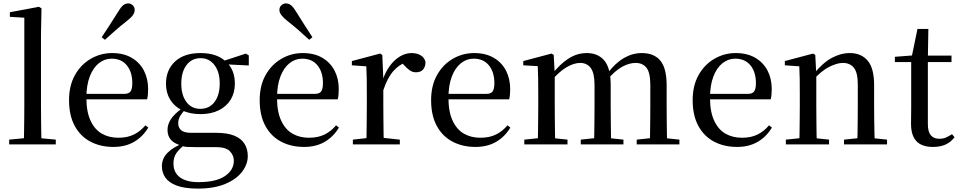

<svg xmlns="http://www.w3.org/2000/svg" viewBox="-20 -849 5643 1129"><path d="M34 0V-28L150 -39H190L308 -28V0ZM120 0Q121 -33 121.5 -72.5Q122 -112 122.5 -153Q123 -194 123 -230V-745L38 -750V-777L209 -809L224 -800L221 -644V-230Q221 -194 221.5 -153Q222 -112 222.5 -72.5Q223 -33 224 0Z M647 15Q571 15 512 -16Q453 -47 419.5 -108.5Q386 -170 386 -260Q386 -346 421 -408Q456 -470 514 -503.5Q572 -537 639 -537Q707 -537 754.5 -509Q802 -481 826.5 -433.5Q851 -386 851 -325Q851 -289 845 -265H430V-297H710Q738 -297 748 -312Q758 -327 758 -360Q758 -425 726 -464.5Q694 -504 636 -504Q595 -504 561.5 -477.5Q528 -451 508 -399.5Q488 -348 488 -273Q488 -192 512.5 -139.5Q537 -87 579 -63Q621 -39 676 -39Q729 -39 767.5 -58Q806 -77 835 -112L852 -99Q820 -45 768.5 -15Q717 15 647 15ZM578 -630Q601 -665 624.5 -701Q648 -737 674 -779Q690 -806 703.5 -817.5Q717 -829 734 -829Q748 -829 760 -818.5Q772 -808 772 -790Q772 -775 761 -759.5Q750 -744 724 -724Q688 -696 657.5 -669Q627 -642 597 -615Z M1144 260Q1066 260 1019.5 242.5Q973 225 952.5 195.5Q932 166 932 128Q932 83 965.5 49Q999 15 1065 -10L1070 -2Q1034 27 1017 51.5Q1000 76 1000 112Q1000 166 1038.5 194Q1077 222 1147 222Q1250 222 1302.5 186.5Q1355 151 1355 96Q1355 65 1332 40.5Q1309 16 1248 16H1128Q1100 16 1080.5 15Q1061 14 1044 8V6Q965 -15 965 -85Q965 -118 985 -148.5Q1005 -179 1053 -214V-223L1075 -212Q1051 -186 1039.5 -167Q1028 -148 1028 -124Q1028 -98 1045.5 -83Q1063 -68 1104 -68H1251Q1316 -68 1357 -51.5Q1398 -35 1417.5 -4Q1437 27 1437 69Q1437 117 1403.5 161Q1370 205 1304.5 232.5Q1239 260 1144 260ZM1159 -178Q1095 -178 1049.5 -201Q1004 -224 980 -264Q956 -304 956 -357Q956 -438 1009.5 -487.5Q1063 -537 1159 -537Q1209 -537 1247.5 -523.5Q1286 -510 1311 -484L1314 -481Q1361 -436 1361 -357Q1361 -304 1337 -264Q1313 -224 1267.5 -201Q1222 -178 1159 -178ZM1158 -209Q1211 -209 1241.5 -249.5Q1272 -290 1272 -358Q1272 -426 1241 -466.5Q1210 -507 1160 -507Q1107 -507 1076.5 -466Q1046 -425 1046 -357Q1046 -290 1076 -249.5Q1106 -209 1158 -209ZM1280 -472V-488H1286L1426 -534L1443 -523V-464Z M1768 15Q1692 15 1633 -16Q1574 -47 1540.5 -108.5Q1507 -170 1507 -260Q1507 -346 1542 -408Q1577 -470 1635 -503.5Q1693 -537 1760 -537Q1828 -537 1875.5 -509Q1923 -481 1947.5 -433.5Q1972 -386 1972 -325Q1972 -289 1966 -265H1551V-297H1831Q1859 -297 1869 -312Q1879 -327 1879 -360Q1879 -425 1847 -464.5Q1815 -504 1757 -504Q1716 -504 1682.5 -477.5Q1649 -451 1629 -399.5Q1609 -348 1609 -273Q1609 -192 1633.5 -139.5Q1658 -87 1700 -63Q1742 -39 1797 -39Q1850 -39 1888.5 -58Q1927 -77 1956 -112L1973 -99Q1941 -45 1889.5 -15Q1838 15 1768 15ZM1817 -630 1798 -615Q1769 -642 1738.5 -669Q1708 -696 1672 -724Q1647 -744 1635 -759.5Q1623 -775 1623 -790Q1623 -808 1635 -818.5Q1647 -829 1661 -829Q1678 -829 1692 -817.5Q1706 -806 1722 -779Q1748 -737 1771.5 -700.5Q1795 -664 1817 -630Z M2055 0V-28L2164 -40H2219L2331 -28V0ZM2134 0Q2135 -25 2135.5 -66Q2136 -107 2136.5 -152Q2137 -197 2137 -230V-295Q2137 -347 2136.5 -385Q2136 -423 2134 -459L2049 -465V-490L2215 -534L2228 -526L2234 -385V-384V-230Q2234 -197 2234.5 -152Q2235 -107 2235.5 -66Q2236 -25 2237 0ZM2234 -319 2209 -374H2229Q2245 -424 2271.5 -460.5Q2298 -497 2331.5 -517Q2365 -537 2400 -537Q2430 -537 2452.5 -524.5Q2475 -512 2482 -485Q2482 -458 2468.5 -441Q2455 -424 2426 -424Q2406 -424 2390 -435Q2374 -446 2356 -466L2333 -489L2376 -487Q2327 -470 2292.5 -430.5Q2258 -391 2234 -319Z M2776 15Q2700 15 2641 -16Q2582 -47 2548.5 -108.5Q2515 -170 2515 -260Q2515 -346 2550 -408Q2585 -470 2643 -503.5Q2701 -537 2768 -537Q2836 -537 2883.5 -509Q2931 -481 2955.5 -433.5Q2980 -386 2980 -325Q2980 -289 2974 -265H2559V-297H2839Q2867 -297 2877 -312Q2887 -327 2887 -360Q2887 -425 2855 -464.5Q2823 -504 2765 -504Q2724 -504 2690.5 -477.5Q2657 -451 2637 -399.5Q2617 -348 2617 -273Q2617 -192 2641.5 -139.5Q2666 -87 2708 -63Q2750 -39 2805 -39Q2858 -39 2896.5 -58Q2935 -77 2964 -112L2981 -99Q2949 -45 2897.5 -15Q2846 15 2776 15Z M3063 0V-28L3171 -39H3212L3317 -28V0ZM3142 0Q3143 -25 3143.5 -66Q3144 -107 3144.5 -152Q3145 -197 3145 -230V-296Q3145 -347 3144.5 -385Q3144 -423 3142 -460L3057 -465V-490L3223 -534L3236 -526L3242 -413V-410V-230Q3242 -197 3242.5 -152Q3243 -107 3243.5 -66Q3244 -25 3245 0ZM3395 0V-28L3500 -39H3543L3646 -28V0ZM3473 0Q3474 -25 3474.5 -65.5Q3475 -106 3475.5 -151Q3476 -196 3476 -230V-348Q3476 -420 3453.5 -449.5Q3431 -479 3392 -479Q3355 -479 3312 -454Q3269 -429 3221 -373L3213 -412H3226Q3273 -473 3323.5 -505Q3374 -537 3430 -537Q3497 -537 3534 -492.5Q3571 -448 3571 -348V-230Q3571 -196 3571.5 -151Q3572 -106 3572.5 -65.5Q3573 -25 3574 0ZM3724 0V-28L3828 -39H3871L3975 -28V0ZM3801 0Q3802 -25 3802.5 -65.5Q3803 -106 3803.5 -151Q3804 -196 3804 -230V-348Q3804 -422 3781.5 -450.5Q3759 -479 3717 -479Q3680 -479 3638.5 -456.5Q3597 -434 3549 -378L3539 -419H3553Q3600 -480 3650 -508.5Q3700 -537 3754 -537Q3826 -537 3863 -492.5Q3900 -448 3900 -347V-230Q3900 -196 3900.5 -151Q3901 -106 3901.5 -65.5Q3902 -25 3903 0Z M4314 15Q4238 15 4179 -16Q4120 -47 4086.5 -108.5Q4053 -170 4053 -260Q4053 -346 4088 -408Q4123 -470 4181 -503.5Q4239 -537 4306 -537Q4374 -537 4421.5 -509Q4469 -481 4493.5 -433.5Q4518 -386 4518 -325Q4518 -289 4512 -265H4097V-297H4377Q4405 -297 4415 -312Q4425 -327 4425 -360Q4425 -425 4393 -464.5Q4361 -504 4303 -504Q4262 -504 4228.5 -477.5Q4195 -451 4175 -399.5Q4155 -348 4155 -273Q4155 -192 4179.5 -139.5Q4204 -87 4246 -63Q4288 -39 4343 -39Q4396 -39 4434.5 -58Q4473 -77 4502 -112L4519 -99Q4487 -45 4435.5 -15Q4384 15 4314 15Z M4601 0V-28L4709 -39H4750L4855 -28V0ZM4680 0Q4681 -25 4681.5 -66Q4682 -107 4682.5 -152Q4683 -197 4683 -230V-295Q4683 -346 4682.5 -384.5Q4682 -423 4680 -459L4595 -465V-490L4761 -534L4774 -526L4780 -410V-409V-230Q4780 -197 4780.5 -152Q4781 -107 4781.5 -66Q4782 -25 4783 0ZM4943 0V-28L5049 -39H5091L5196 -28V0ZM5021 0Q5022 -25 5022.5 -65.5Q5023 -106 5023.5 -151Q5024 -196 5024 -230V-352Q5024 -422 5001 -450.5Q4978 -479 4936 -479Q4903 -479 4857 -456.5Q4811 -434 4759 -376L4752 -412H4763Q4818 -480 4871 -508.5Q4924 -537 4977 -537Q5044 -537 5082 -492.5Q5120 -448 5120 -348V-230Q5120 -196 5120.5 -151Q5121 -106 5122 -65.5Q5123 -25 5124 0Z M5387 -484V-522H5575V-484ZM5466 15Q5401 15 5369 -18.5Q5337 -52 5337 -122Q5337 -147 5337.5 -167Q5338 -187 5338 -215V-484H5242V-515L5359 -524L5340 -510L5375 -679H5439L5436 -506V-495V-119Q5436 -74 5453.5 -53.5Q5471 -33 5503 -33Q5525 -33 5541.5 -40Q5558 -47 5578 -60L5593 -42Q5572 -14 5541 0.5Q5510 15 5466 15Z"/></svg>

Font: Noto Serif TC ExtraLight Medium
Style: Regular
Weight: 500
Version: Version 2.002-H1;hotconv 1.1.0;makeotfexe 2.6.0